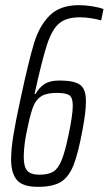

<svg xmlns="http://www.w3.org/2000/svg" viewBox="-20 -716 421 744"><path d="M23 -99Q23 -137 32 -192.5Q41 -248 60 -335Q92 -484 112.5 -550.5Q133 -617 173 -656.5Q213 -696 286 -696Q308 -696 335 -692Q362 -688 381 -681L372 -637Q355 -642 332 -645.5Q309 -649 290 -649Q238 -649 210 -626Q182 -603 162.5 -544Q143 -485 114 -352H118Q131 -376 152 -390Q173 -404 210 -404Q266 -404 289.5 -388Q313 -372 313 -324Q313 -282 300 -214Q283 -121 264.5 -75Q246 -29 215 -10.5Q184 8 127 8Q68 8 45.5 -18.5Q23 -45 23 -99ZM246 -195Q262 -271 262 -307Q262 -338 248.5 -347Q235 -356 200 -356Q162 -356 141.5 -344Q121 -332 110 -306Q99 -280 88 -227Q72 -158 72 -108Q72 -69 86 -54Q100 -39 133 -39Q167 -39 186 -50.5Q205 -62 218.5 -94.5Q232 -127 246 -195Z"/></svg>

Font: Saira Ultra Condensed Light
Style: Italic
Weight: 300
Width: 1
Italic angle: -12°
Designer: Hector Gatti with collaboration of the Omnibus-Type team
Foundry: Omnibus-Type
Version: Version 1.001; ttfautohint (v1.8)